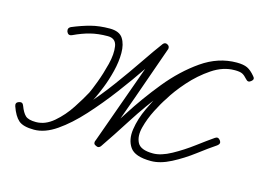

<svg xmlns="http://www.w3.org/2000/svg" viewBox="-62 -363 643 463"><g transform="rotate(15 259.5 -132.0)"><path d="M66 -240Q63 -249 71 -253Q95 -263 116 -268.5Q137 -274 163 -274Q187 -274 196 -260Q205 -246 205 -224Q205 -202 199 -178Q193 -154 185 -134Q177 -114 172 -104Q161 -82 142.5 -55.5Q124 -29 100 -10Q76 9 49 9Q24 9 11.5 -1.5Q-1 -12 -9 -34Q-12 -43 -3 -46Q6 -49 9 -40Q15 -24 21.5 -17Q28 -10 49 -10Q72 -10 99 -30Q126 -50 154.5 -81.5Q183 -113 209.5 -149Q236 -185 258 -217.5Q280 -250 295 -270Q300 -277 307 -273Q314 -269 311 -261Q288 -195 264.5 -129Q241 -63 217 3Q214 11 205 6Q195 1 200 -5Q224 -40 253 -85.5Q282 -131 317 -174Q352 -217 393 -245.5Q434 -274 480 -274Q497 -274 506.5 -269.5Q516 -265 526 -253Q533 -246 525 -240Q518 -234 512 -241Q505 -249 499 -252Q493 -255 480 -255Q451 -255 423.5 -236.5Q396 -218 373.5 -192.5Q351 -167 338 -145Q329 -132 317.5 -109.5Q306 -87 300 -64Q294 -41 302 -25.5Q310 -10 341 -10Q361 -10 386.5 -24Q412 -38 436 -56Q460 -74 476 -85Q483 -90 489 -82Q494 -75 486 -69Q468 -57 443 -38Q418 -19 391 -5Q364 9 341 9Q301 9 288.5 -9Q276 -27 280 -54Q284 -81 297 -108.5Q310 -136 321 -155Q337 -180 362 -208Q387 -236 417 -255Q447 -274 480 -274Q497 -274 506.5 -269.5Q516 -265 526 -253Q533 -246 525 -240Q518 -234 512 -241Q505 -249 499 -252Q493 -255 481 -255Q437 -255 399 -227Q361 -199 327.5 -157Q294 -115 266 -71Q238 -27 216 5Q211 12 204 8Q196 5 199 -3Q246 -134 294 -268Q296 -275 306 -270Q315 -266 310 -259Q294 -237 271 -203Q248 -169 220.5 -132.5Q193 -96 163.5 -63.5Q134 -31 105 -11Q76 9 49 9Q22 9 10.5 -1Q-1 -11 -9 -34Q-12 -42 -3 -46Q6 -49 9 -40Q15 -24 22.5 -17Q30 -10 49 -10Q72 -10 93 -28Q114 -46 130 -70.5Q146 -95 155 -112Q159 -120 167.5 -142.5Q176 -165 182.5 -191Q189 -217 186 -236Q183 -255 163 -255Q139 -255 119.5 -250Q100 -245 79 -235Q70 -231 66 -240Z"/></g></svg>

Font: FRB American Cursive Guidelines Extralight
Style: Italic
Weight: 200
Italic angle: -25°
Version: Version 2.0;Modular Font Editor K font №1